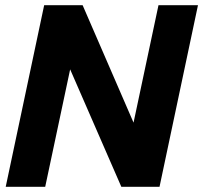

<svg xmlns="http://www.w3.org/2000/svg" viewBox="-20 -719 782 739"><path d="M150 -699H298L494 -247L590 -699H742L594 0H447L250 -452L154 0H2Z"/></svg>

Font: Prompt SemiBold
Style: Italic
Weight: 600
Italic angle: -12°
Designer: Katatrad Team
Foundry: CadsonDemak
Version: Version 1.001